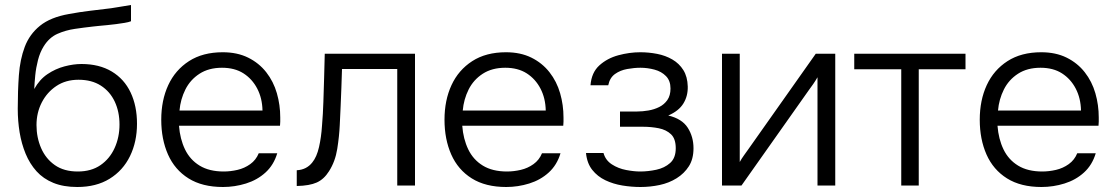

<svg xmlns="http://www.w3.org/2000/svg" viewBox="-20 -742 4465 768"><path d="M289 6Q234 6 193.5 -10.5Q153 -27 126 -57Q99 -87 82.5 -127Q66 -167 58.5 -212.5Q51 -258 51 -307Q51 -378 55.5 -441Q60 -504 79 -554.5Q98 -605 140 -639Q182 -673 256 -686Q299 -694 341 -699Q383 -704 424 -709Q436 -711 449 -713Q462 -715 476.5 -717.5Q491 -720 504 -722V-657Q494 -653 478 -650.5Q462 -648 444 -645.5Q426 -643 408.5 -641.5Q391 -640 376.5 -638.5Q362 -637 353 -636Q317 -632 279.5 -626.5Q242 -621 209.5 -606.5Q177 -592 155 -557Q140 -533 132 -502Q124 -471 121 -440.5Q118 -410 117 -386Q138 -424 170 -445.5Q202 -467 238 -476.5Q274 -486 306 -486Q377 -486 427 -456Q477 -426 502.5 -372Q528 -318 528 -247Q528 -175 500 -117.5Q472 -60 418.5 -27Q365 6 289 6ZM291 -56Q345 -56 382 -81.5Q419 -107 438.5 -150Q458 -193 458 -244Q458 -295 439 -335.5Q420 -376 383.5 -399.5Q347 -423 294 -423Q243 -423 205.5 -398Q168 -373 147 -332Q126 -291 126 -242Q126 -192 144.5 -149.5Q163 -107 199.5 -81.5Q236 -56 291 -56Z M872 6Q789 6 734 -28.5Q679 -63 652 -124Q625 -185 625 -263Q625 -341 653 -401.5Q681 -462 736 -497.5Q791 -533 871 -533Q929 -533 972.5 -511.5Q1016 -490 1045 -453Q1074 -416 1087.5 -369Q1101 -322 1101 -272Q1101 -263 1101 -255Q1101 -247 1100 -239H696Q700 -186 720 -144.5Q740 -103 778.5 -79.5Q817 -56 875 -56Q902 -56 930 -62.5Q958 -69 981 -85.5Q1004 -102 1015 -129H1089Q1075 -82 1042 -52Q1009 -22 964 -8Q919 6 872 6ZM698 -300H1030Q1029 -349 1009 -387.5Q989 -426 954 -448.5Q919 -471 868 -471Q815 -471 778 -447Q741 -423 721.5 -384Q702 -345 698 -300Z M1167 2V-61Q1187 -62 1202.5 -70Q1218 -78 1229 -92Q1247 -114 1256 -153.5Q1265 -193 1268 -239Q1272 -286 1273.5 -334.5Q1275 -383 1276.5 -431.5Q1278 -480 1279 -527H1640V0H1569V-466H1348Q1347 -428 1345.5 -390.5Q1344 -353 1342.5 -316Q1341 -279 1339 -241Q1337 -197 1329 -146.5Q1321 -96 1296 -57Q1276 -25 1247 -12Q1218 1 1167 2Z M2005 6Q1922 6 1867 -28.5Q1812 -63 1785 -124Q1758 -185 1758 -263Q1758 -341 1786 -401.5Q1814 -462 1869 -497.5Q1924 -533 2004 -533Q2062 -533 2105.5 -511.5Q2149 -490 2178 -453Q2207 -416 2220.5 -369Q2234 -322 2234 -272Q2234 -263 2234 -255Q2234 -247 2233 -239H1829Q1833 -186 1853 -144.5Q1873 -103 1911.5 -79.5Q1950 -56 2008 -56Q2035 -56 2063 -62.5Q2091 -69 2114 -85.5Q2137 -102 2148 -129H2222Q2208 -82 2175 -52Q2142 -22 2097 -8Q2052 6 2005 6ZM1831 -300H2163Q2162 -349 2142 -387.5Q2122 -426 2087 -448.5Q2052 -471 2001 -471Q1948 -471 1911 -447Q1874 -423 1854.5 -384Q1835 -345 1831 -300Z M2542 6Q2506 6 2469.5 0Q2433 -6 2401.5 -21Q2370 -36 2349 -62.5Q2328 -89 2324 -130H2394Q2402 -101 2427.5 -84.5Q2453 -68 2484.5 -62Q2516 -56 2541 -56Q2572 -56 2605 -63Q2638 -70 2660.5 -90Q2683 -110 2683 -149Q2683 -187 2664 -205Q2645 -223 2615 -229Q2585 -235 2552 -235H2460V-296H2529Q2550 -296 2573.5 -300Q2597 -304 2617 -314Q2637 -324 2649.5 -342Q2662 -360 2662 -388Q2662 -419 2644 -437.5Q2626 -456 2598 -463.5Q2570 -471 2542 -471Q2517 -471 2489 -466Q2461 -461 2440 -446Q2419 -431 2413 -401H2342Q2346 -452 2377.5 -480.5Q2409 -509 2453.5 -521Q2498 -533 2541 -533Q2575 -533 2608.5 -526.5Q2642 -520 2669.5 -504Q2697 -488 2713.5 -461.5Q2730 -435 2731 -396Q2732 -358 2713.5 -328Q2695 -298 2653 -280Q2708 -267 2731 -231Q2754 -195 2754 -149Q2754 -106 2735.5 -77Q2717 -48 2686.5 -29Q2656 -10 2618.5 -2Q2581 6 2542 6Z M2868 0V-527H2939V-94Q2946 -107 2956.5 -121.5Q2967 -136 2974 -146L3243 -527H3321V0H3250V-433Q3242 -419 3233 -406Q3224 -393 3215 -381L2946 0Z M3585 0V-465H3397V-527H3842V-465H3655V0Z M4146 6Q4063 6 4008 -28.5Q3953 -63 3926 -124Q3899 -185 3899 -263Q3899 -341 3927 -401.5Q3955 -462 4010 -497.5Q4065 -533 4145 -533Q4203 -533 4246.5 -511.5Q4290 -490 4319 -453Q4348 -416 4361.5 -369Q4375 -322 4375 -272Q4375 -263 4375 -255Q4375 -247 4374 -239H3970Q3974 -186 3994 -144.5Q4014 -103 4052.5 -79.5Q4091 -56 4149 -56Q4176 -56 4204 -62.5Q4232 -69 4255 -85.5Q4278 -102 4289 -129H4363Q4349 -82 4316 -52Q4283 -22 4238 -8Q4193 6 4146 6ZM3972 -300H4304Q4303 -349 4283 -387.5Q4263 -426 4228 -448.5Q4193 -471 4142 -471Q4089 -471 4052 -447Q4015 -423 3995.5 -384Q3976 -345 3972 -300Z"/></svg>

Font: Onest Light
Style: Regular
Weight: 300
Designer: Dmitri Voloshin, Andrey Kudryavtsev
Foundry: Dmitri Voloshin, Andrey Kudryavtsev
Version: Version 1.000;gftools[0.9.33]